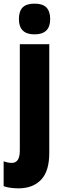

<svg xmlns="http://www.w3.org/2000/svg" viewBox="-58 -796 343 1056"><path d="M46 -691Q46 -734 66.5 -755Q87 -776 132 -776Q177 -776 197.5 -754.5Q218 -733 218 -691Q218 -607 132 -607Q46 -607 46 -691ZM46 240Q26 240 4 237.5Q-18 235 -38 228V91Q-14 100 7 100Q51 100 51 32V-553H213V45Q213 145 168.5 192Q124 239 46 240Z"/></svg>

Font: Noto Sans Lao UI ExtCond Blk
Style: Regular
Weight: 900
Width: 2
Designer: Monotype Design Team
Foundry: Monotype Imaging Inc.
Version: Version 2.000; ttfautohint (v1.8.4.7-5d5b)